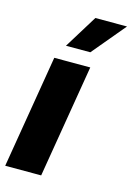

<svg xmlns="http://www.w3.org/2000/svg" viewBox="-123 -836 618 896"><g transform="rotate(15 185.5 -387.5)"><path d="M-4.9 0 85.9 -545.9H259.8L168.9 0ZM124 -614.3 223.1 -774.9H376L241.7 -614.3Z"/></g></svg>

Font: Inter Tight ExtraBold
Style: Italic
Weight: 800
Italic angle: -9.39999°
Designer: Rasmus Andersson
Foundry: rsms
Version: Version 3.004